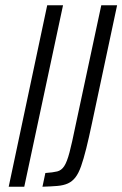

<svg xmlns="http://www.w3.org/2000/svg" viewBox="-20 -708 464 728"><path d="M13 0 159 -688H219L72 0ZM141 0 152 -52Q181 -54 197 -58Q213 -62 223.5 -78Q234 -94 243.5 -130Q253 -166 266 -230L364 -688H424L329 -242Q317 -185 307 -145Q297 -105 287.5 -78Q278 -51 266 -35.5Q254 -20 237.5 -12.5Q221 -5 197.5 -3Q174 -1 141 0Z"/></svg>

Font: Saira Condensed Light
Style: Italic
Weight: 300
Width: 3
Italic angle: -12°
Designer: Hector Gatti with collaboration of the Omnibus-Type team
Foundry: Omnibus-Type
Version: Version 1.101